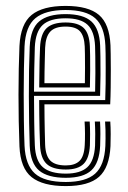

<svg xmlns="http://www.w3.org/2000/svg" viewBox="-20 -628 437 656"><path d="M204.8 7.8Q126.2 7.8 88 -22.8Q49.8 -53.2 46.5 -127.8Q44.8 -169.2 44 -214.2Q43.2 -259.2 43.2 -304.6Q43.2 -350 44.1 -392.5Q45 -435 46.5 -471Q50.2 -546.2 88.1 -577Q126 -607.8 204 -607.8Q282 -607.8 318.1 -577Q354.2 -546.2 357.5 -473.2Q358 -465.5 358.2 -443.2Q358.5 -421 358.6 -390.9Q358.8 -360.8 358.2 -329.1Q357.8 -297.5 356.5 -271.5H131.8Q132 -246 132.2 -223Q132.5 -200 133 -178Q133.5 -156 134.2 -133.2Q135.8 -95.5 152.1 -79.1Q168.5 -62.8 204.8 -62.8Q235.8 -62.8 251.6 -78.1Q267.5 -93.5 269.5 -132.2Q270.5 -149.2 270.4 -171.9Q270.2 -194.5 269 -212.8H286.5Q287.8 -192 287.8 -169.1Q287.8 -146.2 287.2 -131.5Q285 -87.2 265.6 -68Q246.2 -48.8 204.8 -48.8Q159.2 -48.8 138.9 -68.4Q118.5 -88 116.8 -132.5Q115.8 -158 115.1 -184.1Q114.5 -210.2 114.2 -236Q114 -261.8 113.8 -286H339.5Q340.5 -312.2 340.9 -341.5Q341.2 -370.8 341.1 -397.8Q341 -424.8 340.8 -444.8Q340.5 -464.8 340 -472.5Q337 -537.5 305.4 -565.6Q273.8 -593.8 204 -593.8Q134.8 -593.8 100.9 -565.8Q67 -537.8 63.8 -469Q62.5 -437 61.8 -395.1Q61 -353.2 61 -307.2Q61 -261.2 61.6 -215.6Q62.2 -170 63.8 -130.5Q66.8 -64.5 99.1 -35.4Q131.5 -6.2 204.8 -6.2Q273.2 -6.2 305 -34.6Q336.8 -63 340 -129.5Q340.5 -140 340.6 -154.8Q340.8 -169.5 340.4 -184.9Q340 -200.2 339 -212.8H356.8Q358.2 -194 358.2 -169.5Q358.2 -145 357.5 -128.8Q354 -55.8 318.5 -24Q283 7.8 204.8 7.8ZM204.8 -20.5Q143.5 -20.5 113.8 -45.2Q84 -70 81.5 -130.5Q80.2 -165.8 79.5 -209.1Q78.8 -252.5 78.6 -298.5Q78.5 -344.5 79.2 -388.2Q80 -432 81.5 -467.8Q84.2 -530 114 -554.9Q143.8 -579.8 204 -579.8Q264.5 -579.8 292.1 -554.8Q319.8 -529.8 322.2 -472Q322.8 -462.8 323.1 -435.5Q323.5 -408.2 323.4 -372.2Q323.2 -336.2 322 -300.5H96.2Q96.2 -256.8 96.9 -212.2Q97.5 -167.8 99 -131.8Q101.2 -78.8 126.5 -56.8Q151.8 -34.8 204.8 -34.8Q254.2 -34.8 278.1 -56.5Q302 -78.2 304.8 -130.5Q305.5 -146 305.4 -169.8Q305.2 -193.5 304 -212.8H321.8Q323 -193 323 -169.5Q323 -146 322.2 -130Q319.5 -71.5 292.1 -46Q264.8 -20.5 204.8 -20.5ZM96.2 -314.8H305Q305.8 -346.5 305.9 -378.5Q306 -410.5 305.6 -435.6Q305.2 -460.8 304.8 -471Q302.5 -521.5 279 -543.5Q255.5 -565.5 204 -565.5Q150.8 -565.5 126.1 -542.9Q101.5 -520.2 99 -467Q97.8 -433.5 97.1 -393.5Q96.5 -353.5 96.2 -314.8ZM114 -329.2Q114.2 -346.8 114.5 -370.4Q114.8 -394 115.2 -419.1Q115.8 -444.2 116.8 -466Q118.8 -512.2 139.2 -531.8Q159.8 -551.2 204 -551.2Q246.5 -551.2 265.9 -532.5Q285.2 -513.8 287 -470.5Q287.5 -460.5 287.9 -437.9Q288.2 -415.2 288.1 -386.6Q288 -358 287.2 -329.2ZM131.8 -343.8H270Q270.5 -371.2 270.5 -397.1Q270.5 -423 270.2 -442.4Q270 -461.8 269.5 -469.2Q268 -504.2 253.5 -520.8Q239 -537.2 204 -537.2Q167.8 -537.2 151.8 -520Q135.8 -502.8 134.2 -465.2Q133.8 -444.2 133.1 -424.1Q132.5 -404 132.2 -384.1Q132 -364.2 131.8 -343.8Z"/></svg>

Font: Big Shoulders Inline Text Thin Medium
Style: Regular
Weight: 500
Version: Version 2.002